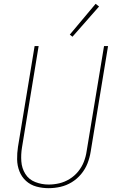

<svg xmlns="http://www.w3.org/2000/svg" viewBox="-20 -976 616 1004"><path d="M234 8Q265 8 296 1Q327 -6 355 -23Q383 -40 404.5 -66Q426 -92 437.5 -121.5Q449 -151 454 -182L545 -735H524L433 -185Q429 -157 418.5 -130Q408 -103 389 -79.5Q370 -56 344 -40Q318 -24 290 -17.5Q262 -11 234 -11Q198 -11 164.5 -24Q131 -37 112.5 -66.5Q94 -96 91.5 -132.5Q89 -169 95 -205L182 -735H161L74 -208Q69 -175 69.5 -142.5Q70 -110 81.5 -80.5Q93 -51 116 -30Q139 -9 170 -0.5Q201 8 234 8ZM359 -784 498 -942 480 -956 345 -795Z"/></svg>

Font: Iosevka Sparkle Thin Oblique
Style: Regular
Weight: 100
Italic angle: -9°
Designer: Belleve Invis
Foundry: Belleve Invis
Version: Version 4.5.0; ttfautohint (v1.8.3)